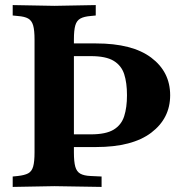

<svg xmlns="http://www.w3.org/2000/svg" viewBox="-20 -733 725 756"><path d="M30 3V-38L50 -40Q77 -43 91 -50.5Q105 -58 110.5 -77Q116 -96 116 -133V-577Q116 -614 110.5 -633Q105 -652 91 -660Q77 -668 50 -670L30 -672V-713L194 -710L357 -713V-672L337 -670Q311 -668 296.5 -660Q282 -652 276.5 -633Q271 -614 271 -577V-133Q271 -96 276.5 -76.5Q282 -57 296.5 -49Q311 -41 337 -40L380 -38V3L194 0ZM235 -154V-204H338Q397 -204 427.5 -222.5Q458 -241 469 -275.5Q480 -310 480 -358Q480 -407 469 -441Q458 -475 427.5 -493.5Q397 -512 338 -512H235V-562H358Q501 -562 575.5 -506Q650 -450 650 -358Q650 -267 575.5 -210.5Q501 -154 358 -154Z"/></svg>

Font: Baskervville SC
Style: Regular
Weight: 400
Designer: Alexis Faudot, Rémi Forte, Morgane Pierson, Rafael Ribas, Tanguy Vanlaeys, Rosalie Wagner, Thomas Huot-Marchand
Foundry: ANRT
Version: Version 1.100